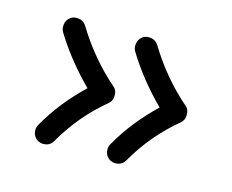

<svg xmlns="http://www.w3.org/2000/svg" viewBox="-64 -583 666 550"><g transform="rotate(15 269.5 -308.0)"><path d="M299.3 -490.2C285.2 -481 284.2 -466.8 284.2 -460.9C284.2 -455.1 285.6 -449.7 288.6 -444.8C319.8 -393.6 356.9 -348.6 397.5 -308.1C356 -268.6 318.8 -223.6 288.1 -169.4C285.6 -164.6 284.2 -159.7 284.2 -154.3C284.2 -148.4 285.2 -134.3 300.3 -125C305.2 -122.6 310.5 -121.1 315.9 -121.1C321.8 -121.1 336.4 -122.1 344.7 -137.2C378.4 -196.3 419.9 -243.7 466.8 -282.7C480 -293 478 -308.1 478 -310.1C478 -319.3 474.6 -327.1 467.8 -332.5C419.9 -374 378.9 -422.9 344.7 -479C335.4 -494.1 321.3 -494.6 315.4 -494.6C309.6 -494.6 304.2 -493.2 299.3 -490.2ZM85.4 -490.2C71.3 -481 70.3 -466.8 70.3 -460.9C70.3 -455.1 71.8 -449.7 74.7 -444.8C106 -393.6 143.1 -348.6 183.6 -308.1C142.1 -268.6 105 -223.6 74.2 -169.4C71.8 -164.6 70.3 -159.7 70.3 -154.3C70.3 -148.4 71.3 -134.3 86.4 -125C91.3 -122.6 96.7 -121.1 102.1 -121.1C107.9 -121.1 122.6 -122.1 130.9 -137.2C164.6 -196.3 206.1 -243.7 252.9 -282.7C266.1 -293 264.2 -308.1 264.2 -310.1C264.2 -319.3 260.7 -327.1 253.9 -332.5C206.1 -374 165 -422.9 130.9 -479C121.6 -494.1 107.4 -494.6 101.6 -494.6C95.7 -494.6 90.3 -493.2 85.4 -490.2Z"/></g></svg>

Font: Mikhak Medium
Style: Regular
Weight: 500
Designer: Amin Abedi
Version: Version 3.2